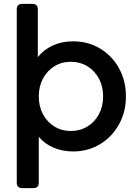

<svg xmlns="http://www.w3.org/2000/svg" viewBox="-20 -765 710 985"><path d="M94 200Q66 200 66 172V-717Q66 -745 94 -745H146Q174 -745 174 -717V-472Q204 -510 250.5 -531.5Q297 -553 355 -553Q432 -553 493.5 -516Q555 -479 590.5 -415Q626 -351 626 -271Q626 -191 590.5 -127Q555 -63 493.5 -25.5Q432 12 355 12Q301 12 255 -7.5Q209 -27 179 -63V172Q179 200 151 200ZM344 -93Q391 -93 428.5 -116Q466 -139 487.5 -179Q509 -219 509 -271Q509 -322 487.5 -362Q466 -402 428.5 -425Q391 -448 344 -448Q296 -448 259 -425Q222 -402 200.5 -362Q179 -322 179 -271Q179 -219 200.5 -179Q222 -139 259 -116Q296 -93 344 -93Z"/></svg>

Font: Pitagon Sans Text SemiBold
Style: Regular
Weight: 600
Designer: Travis Tran
Foundry: Pitagon
Version: Version 1.001; ttfautohint (v1.8.4.7-5d5b);gftools[0.9.26]